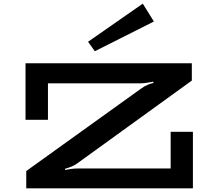

<svg xmlns="http://www.w3.org/2000/svg" viewBox="-20 -1033 1192 1053"><path d="M124 0V-95L755 -548Q774 -562 793.5 -569.5Q813 -577 822 -578L820 -585Q812 -584 791.5 -580Q771 -576 748 -576H243V-376H120V-686H1032V-591L401 -135Q383 -123 365 -116.5Q347 -110 336 -107L337 -101Q349 -103 367.5 -106Q386 -109 407 -109H916V-310H1038V0ZM500 -752 463 -804 763 -1013 824 -915Z"/></svg>

Font: BioRhyme Expanded SemiBold
Style: Regular
Weight: 600
Width: 7
Designer: Aoife Mooney
Foundry: Aoife Mooney Type
Version: Version 1.600;gftools[0.9.33]